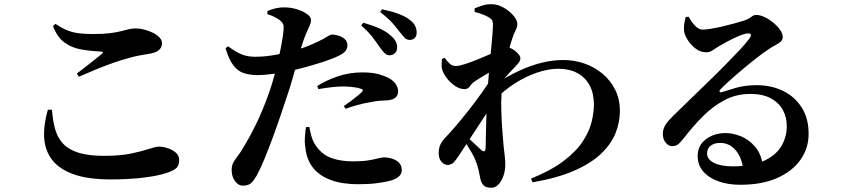

<svg xmlns="http://www.w3.org/2000/svg" viewBox="-20 -836 4040 916"><path d="M232.8 -711.9 244.4 -722.2Q273.2 -703 298.4 -692.4Q323.6 -681.7 352.8 -677.7Q382 -673.7 422.5 -673.7Q471.8 -673.7 503.6 -677.6Q535.5 -681.6 556.7 -687.1Q577.8 -692.5 594 -696.5Q610.1 -700.4 628.2 -700.4Q646.1 -700.4 667.6 -695Q689.1 -689.6 708.5 -680.1Q727.9 -670.7 740.4 -657.7Q752.9 -644.8 752.9 -630.8Q752.9 -591.4 700.8 -581Q677.4 -577 649.8 -572.2Q622.1 -567.3 594.2 -559.1Q564.7 -551.5 525.9 -538.1Q487.1 -524.7 444.1 -507.3Q401.2 -489.8 356.3 -469.9L346.7 -485.4Q376 -507 409.8 -534Q443.6 -561 465.6 -578.5Q477.9 -589.2 461.3 -590Q409.8 -592.4 364.9 -600.6Q320 -608.8 286.3 -634.1Q252.7 -659.4 232.8 -711.9ZM228 -312.5 208.2 -312.3Q187.3 -239.8 190.8 -179.2Q194.4 -118.5 228.2 -74Q261.9 -29.5 330.8 -4.7Q399.7 20 509.4 20Q595.9 20 667.4 11.1Q738.8 2.1 779.6 -12.3Q812.2 -24.1 823.5 -36.4Q834.8 -48.8 834.8 -72.6Q834.8 -94.2 818.1 -108.4Q801.4 -122.5 778.7 -129.5Q755.9 -136.5 737.2 -136.5Q723.4 -136.5 691.3 -125.7Q659.1 -114.9 606.5 -103.7Q553.9 -92.5 476.8 -92.5Q403 -92.5 355.9 -107Q308.7 -121.5 281.9 -149.6Q255.1 -177.7 243.4 -218.8Q231.8 -260 228 -312.5Z M1792 -610.6Q1778.2 -631.1 1758 -657.7Q1737.8 -684.3 1703.2 -714.5L1713.1 -727.7Q1755.2 -715.8 1789.2 -700.9Q1823.2 -685.9 1846.1 -664.5Q1862.4 -650.2 1868.9 -636.2Q1875.3 -622.2 1874.6 -607.9Q1874.6 -592.5 1864.2 -582.3Q1853.8 -572.1 1837.3 -572.1Q1824.8 -572.8 1814.6 -582.9Q1804.4 -593.1 1792 -610.6ZM1884.6 -686.4Q1871.2 -704.2 1852.2 -726.1Q1833.1 -748 1793.8 -778.5L1802.5 -791.6Q1845.6 -782.9 1879 -770.7Q1912.4 -758.5 1933.1 -742.8Q1952.4 -728.7 1960.1 -713.3Q1967.9 -698 1967.9 -680.8Q1967.9 -664.7 1959 -655.1Q1950.1 -645.6 1934.5 -645.6Q1920.1 -645.6 1909.7 -656.7Q1899.4 -667.7 1884.6 -686.4ZM1255.4 -768.4 1255.9 -783.5Q1276.5 -792 1296.6 -796.7Q1316.8 -801.3 1338.2 -800.8Q1368.7 -800.5 1397.4 -791.5Q1426 -782.4 1444.9 -768.9Q1463.7 -755.4 1463.7 -741.5Q1463.7 -728.6 1457.8 -714.8Q1451.8 -701.1 1442 -679.6Q1432.2 -658.1 1420.1 -619.8Q1414.1 -599.2 1403 -558.3Q1391.9 -517.5 1377.7 -467.7Q1363.5 -417.9 1347.1 -370.2Q1333.2 -327.9 1315.5 -276.1Q1297.8 -224.3 1278.6 -172.6Q1259.4 -120.9 1241.3 -76.9Q1223.1 -32.9 1208.3 -5.4Q1194.9 20 1181 34.8Q1167 49.7 1139.2 49.7Q1116.6 49.7 1100.9 27.7Q1085.2 5.7 1085.2 -24.3Q1085.2 -45.2 1092.4 -59.1Q1099.6 -73 1111.7 -88.2Q1123.9 -103.5 1137.6 -127.1Q1165.8 -171.6 1200 -240.4Q1234.2 -309.2 1267.4 -404.3Q1278.5 -437 1289.4 -477.8Q1300.4 -518.5 1309.7 -560.1Q1319 -601.8 1325.2 -637.1Q1331.3 -672.4 1332.9 -693.6Q1334.2 -712.5 1330.5 -721.2Q1326.8 -730 1314.3 -740.1Q1302.6 -748.7 1288.2 -755.8Q1273.8 -762.8 1255.4 -768.4ZM1068.4 -614.9Q1106.9 -586.9 1133.2 -576.5Q1159.4 -566.1 1190.9 -565.4Q1235.1 -564.7 1279.2 -571.8Q1323.2 -579 1353.8 -586.8Q1411.3 -601 1450.9 -617.2Q1490.5 -633.3 1519.6 -648.8Q1534.8 -657.4 1546.1 -664.3Q1557.5 -671.2 1564.2 -671.2Q1577.1 -671.2 1594.3 -666.1Q1611.5 -661.1 1624.6 -649.8Q1637.6 -638.5 1637.6 -618.9Q1637.6 -597.6 1617.6 -582.6Q1597.6 -567.6 1543.4 -548.4Q1526.1 -541.9 1493.6 -532Q1461.1 -522 1422.7 -511.8Q1384.4 -501.6 1347.3 -494.1Q1317.7 -488.5 1278.6 -483.1Q1239.4 -477.7 1210.1 -477.7Q1172.5 -477.7 1143.7 -486.9Q1115 -496.2 1093.6 -523.9Q1072.2 -551.7 1056 -606ZM1499 -410.9 1493.5 -425.5Q1532.9 -451.5 1589.6 -471.1Q1646.4 -490.6 1707.5 -490.6Q1756.7 -490.6 1788.7 -481.3Q1820.6 -472 1836.7 -462.5Q1859.7 -448.9 1869.5 -432.6Q1879.2 -416.4 1879.2 -400.2Q1879.2 -379.8 1864.5 -368.5Q1849.7 -357.2 1816.5 -356.7Q1803.3 -356.4 1787.4 -355Q1771.5 -353.5 1751.5 -349.1Q1718.6 -344.2 1687.1 -335.5Q1655.6 -326.7 1628.9 -317.1L1620 -329.8Q1635.1 -339.6 1653.5 -353.4Q1671.9 -367.2 1687.5 -380.3Q1703.1 -393.4 1707.9 -398.7Q1716.3 -408 1703.2 -412.2Q1687.9 -417.8 1663.6 -420.6Q1639.4 -423.5 1617.1 -423.5Q1593.3 -423.5 1563.2 -420.1Q1533.2 -416.7 1499 -410.9ZM1455.8 -230.5 1439.4 -229.4Q1436.6 -208.7 1434.7 -181.9Q1432.8 -155.1 1437.1 -130.7Q1442.5 -74.9 1473.1 -36.1Q1503.6 2.7 1558 22.8Q1612.4 42.9 1688.6 42.9Q1739.1 42.9 1773.7 38.5Q1808.3 34.1 1831.8 28.7Q1862.5 21.8 1879.7 8.6Q1896.9 -4.6 1896.9 -24.2Q1896.9 -46.1 1883.9 -59.5Q1870.9 -72.9 1850.8 -79Q1830.8 -85.2 1810.8 -85.2Q1801.4 -85.2 1784 -80.5Q1766.6 -75.9 1737.9 -71Q1709.2 -66.2 1665 -66.2Q1604.8 -66.2 1560.7 -82.3Q1516.5 -98.3 1487.1 -140.5Q1472.4 -162.1 1465.5 -187Q1458.6 -211.9 1455.8 -230.5Z M2344.7 -363.3 2342.6 -435.3Q2401.6 -472.8 2456.4 -498.2Q2511.1 -523.5 2563.9 -536.6Q2616.7 -549.7 2667.5 -549.7Q2719.2 -549.7 2767.3 -533.2Q2815.4 -516.7 2853.7 -485Q2892.1 -453.3 2914.7 -408.4Q2937.4 -363.4 2937.4 -306.9Q2937.4 -253.5 2917.1 -202Q2896.8 -150.4 2849.5 -104.4Q2802.1 -58.4 2721.6 -22.7Q2641.2 13 2520.8 33.9L2513.2 16.2Q2609.8 -22.9 2669.4 -68.3Q2729.1 -113.7 2760.2 -161.3Q2791.2 -208.9 2802.3 -253.8Q2813.4 -298.8 2813.4 -336.8Q2813.4 -390.9 2792.9 -428.9Q2772.5 -467 2734.2 -487.5Q2696 -508 2643.6 -508Q2595.4 -508 2540.9 -489.2Q2486.4 -470.3 2435 -437.3Q2383.6 -404.3 2344.7 -363.3ZM2246 -448.6Q2230.7 -437.9 2221.6 -424.3Q2212.5 -410.8 2196.4 -410.8Q2174.4 -410.8 2152.2 -425.3Q2130.1 -439.7 2113.2 -461.2Q2096.3 -482.6 2089.9 -503.2Q2086.1 -515.6 2086.9 -529Q2087.8 -542.4 2088.2 -554.8L2101.7 -559.8Q2114.9 -541.4 2126.6 -531.2Q2138.3 -521.1 2155.4 -521.1Q2170.3 -521.1 2199.9 -530.7Q2229.5 -540.3 2264.3 -554.6Q2299.2 -568.8 2329.9 -582.6Q2360.6 -596.4 2376.6 -605.1Q2388.5 -611.6 2398.5 -611.1Q2408.5 -610.6 2420.1 -604.4Q2435.5 -596.7 2449 -582.8Q2462.5 -568.8 2462.5 -559.5Q2463.2 -549.3 2456.8 -540Q2450.4 -530.7 2439.2 -519Q2425.9 -505.4 2408.5 -486.8Q2391 -468.1 2374.2 -448.4Q2357.3 -428.6 2344.9 -411.8L2348.2 -472.4Q2352.5 -480.4 2357 -493.2Q2361.5 -505.9 2363.3 -514.8Q2344.4 -506.7 2321.9 -494.2Q2299.3 -481.7 2279 -469.6Q2258.7 -457.4 2246 -448.6ZM2180.3 -181.9 2191 -202.5Q2201 -190.9 2217.7 -174.7Q2234.4 -158.5 2250.7 -144Q2267 -129.5 2274.5 -121.8Q2295.5 -102.5 2296.9 -132Q2297.7 -159.3 2298.4 -205.4Q2299 -251.6 2301.1 -305.8Q2303.2 -360.1 2306.2 -410.2Q2309.4 -455.2 2313.7 -502.1Q2318 -548.9 2322.2 -591.6Q2326.4 -634.2 2329.1 -667.4Q2331.7 -700.7 2331.7 -718Q2331.7 -734.3 2326.4 -741.6Q2321 -748.9 2307.3 -755.9Q2297.3 -761.8 2281.5 -767.6Q2265.7 -773.4 2244.6 -779L2244.3 -795.9Q2264.1 -804.5 2283.2 -810.3Q2302.3 -816 2323.9 -816Q2353.6 -816 2381.9 -800.1Q2410.3 -784.1 2429.2 -761.9Q2448.1 -739.8 2448.1 -720.9Q2448.1 -706.6 2439.8 -691.1Q2431.5 -675.6 2423.5 -650.9Q2416.8 -632.4 2408.8 -600.1Q2400.7 -567.9 2393.1 -529.6Q2385.5 -491.3 2380 -454.9Q2374.5 -418.5 2373 -392.8Q2370.2 -351.6 2371.7 -304.8Q2373.2 -257.9 2376.5 -214.6Q2379.7 -171.4 2382.5 -140.2Q2385.6 -109.9 2388.1 -91.5Q2390.6 -73.1 2390.6 -52.3Q2390.6 -22.8 2381.9 2.7Q2373.2 28.2 2358.1 44Q2343.1 59.8 2323.8 59.8Q2297.3 59.8 2286 47.1Q2274.8 34.4 2271.1 13.3Q2267.1 -7.4 2262.6 -27Q2258.1 -46.7 2249.2 -69Q2243.5 -84.7 2232.4 -104.3Q2221.4 -123.8 2208.3 -144.1Q2195.2 -164.3 2180.3 -181.9ZM2337.6 -482.4 2343.6 -360.9Q2323.9 -329.9 2302.7 -297.6Q2281.5 -265.3 2260.2 -232.5Q2238.9 -199.8 2217.4 -167.3Q2196 -134.7 2174.7 -102.1Q2161.2 -81.4 2148.6 -65.7Q2136 -50 2117.1 -49.2Q2100.8 -48.5 2086.9 -63.4Q2073 -78.4 2073 -105.2Q2073 -127.1 2080.1 -144.2Q2087.3 -161.4 2102.5 -177.1Q2121.9 -197 2151.3 -231.2Q2180.7 -265.4 2213.9 -307.3Q2247.1 -349.2 2279.3 -394.6Q2311.5 -439.9 2337.6 -482.4Z M3265.4 -756.3 3251.3 -754.7Q3246.6 -736.6 3244.4 -722.1Q3242.3 -707.6 3243.3 -690.1Q3244.7 -672.7 3259.1 -648.2Q3273.5 -623.8 3297.3 -605.2Q3321 -586.5 3349.9 -586.5Q3366 -586.5 3379.4 -595.8Q3392.9 -605 3406.9 -613.6Q3426.2 -625.3 3450.9 -638.3Q3475.5 -651.4 3500.3 -662.4Q3525.2 -673.3 3543.8 -676.3Q3556.2 -678.3 3561.3 -672.4Q3566.3 -666.5 3553.3 -649.7Q3537.9 -628.3 3505.7 -594.1Q3473.5 -560 3432.5 -518.5Q3391.5 -477 3347.2 -434.4Q3302.8 -391.8 3262.7 -352.5Q3222.5 -313.3 3193 -284.7Q3168.3 -261 3156.3 -242.5Q3144.2 -224 3142.5 -203.5Q3140.7 -175.4 3154.3 -157.5Q3167.9 -139.7 3184.4 -138.9Q3202.6 -138.2 3213.8 -146.6Q3225.1 -155 3243.3 -178.1Q3286 -233.6 3333.3 -281.1Q3380.6 -328.6 3436.3 -358.2Q3491.9 -387.9 3560.5 -387.9Q3618.4 -387.9 3656.8 -367.3Q3695.2 -346.8 3714.6 -311.7Q3734.1 -276.6 3733.5 -231.9Q3733.3 -181.9 3707.5 -138.5Q3681.8 -95.2 3625.2 -68.8Q3568.6 -42.4 3475.5 -42.4Q3418.4 -42.4 3385.9 -59.2Q3353.3 -75.9 3353.3 -103.9Q3353.3 -127.4 3370.4 -140.8Q3387.4 -154.2 3415.6 -154.2Q3459.7 -154.2 3489 -120.1Q3518.3 -86 3525.3 -30.6L3619.6 -48.3Q3610.8 -103.3 3581.8 -136.8Q3552.8 -170.2 3515.3 -185.6Q3477.7 -201.1 3441.6 -201.1Q3386.2 -201.1 3347.3 -171.4Q3308.5 -141.8 3308.5 -91.9Q3308.5 -48.7 3335 -18Q3361.5 12.7 3407.6 29.1Q3453.7 45.5 3511.6 45.5Q3615.3 45.5 3688 13.2Q3760.6 -19.1 3799 -73.8Q3837.5 -128.4 3837.7 -195.7Q3838.3 -270.7 3804.8 -323.1Q3771.4 -375.6 3715.2 -402.6Q3659 -429.6 3591.3 -429.6Q3533.4 -429.6 3491.1 -416.9Q3448.8 -404.2 3423.9 -396.5Q3416.4 -394.2 3413.3 -398.6Q3410.2 -402.9 3418.6 -411.3Q3433 -426.2 3460.6 -451.2Q3488.2 -476.2 3521.8 -504.4Q3555.3 -532.6 3588.1 -558.3Q3620.9 -584.1 3645.7 -600.1Q3662.2 -612 3677.9 -619.7Q3693.5 -627.4 3703.9 -636.7Q3714.3 -645.9 3714.3 -659.5Q3714.3 -675.5 3701.5 -693.8Q3688.6 -712 3668.9 -728.2Q3649.1 -744.4 3627.4 -754.6Q3605.7 -764.8 3587.9 -764.8Q3577.8 -764.8 3571.6 -760.5Q3565.4 -756.2 3556.5 -749.9Q3547.7 -743.6 3528 -737.2Q3507.6 -731.1 3480.3 -723.4Q3453 -715.8 3424.1 -709.2Q3395.2 -702.7 3370.7 -698.7Q3346.2 -694.6 3332.6 -694.6Q3313.6 -694.6 3295.7 -713.6Q3277.8 -732.6 3265.4 -756.3Z"/></svg>

Font: Noto Serif SC
Style: Regular
Weight: 200
Designer: Ryoko NISHIZUKA 西塚涼子 (kana & ideographs); Frank Grießhammer (Latin, Greek & Cyrillic); Wenlong ZHANG 张文龙 (bopomofo); San
Foundry: Adobe
Version: Version 2.001;hotconv 1.1.0;makeotfexe 2.6.0